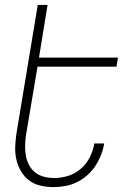

<svg xmlns="http://www.w3.org/2000/svg" viewBox="-20 -755 540 783"><path d="M198 8Q171 8 145 2Q119 -4 99 -19Q79 -34 66 -56Q53 -78 47 -103.5Q41 -129 42 -156Q43 -183 47 -210L134 -735H174L139 -520H461L455 -483H133L86 -204Q83 -183 82.5 -161.5Q82 -140 85.5 -120Q89 -100 98.5 -82Q108 -64 124 -51.5Q140 -39 160.5 -34Q181 -29 202 -29Q230 -29 258.5 -38Q287 -47 310 -67Q333 -87 346.5 -114.5Q360 -142 365 -170H405Q401 -146 392 -123Q383 -100 369 -78.5Q355 -57 335.5 -40Q316 -23 293.5 -12Q271 -1 246.5 3.5Q222 8 198 8Z"/></svg>

Font: Iosevka Extralight Oblique
Style: Regular
Weight: 200
Italic angle: -9°
Monospace: yes
Designer: Belleve Invis
Foundry: Belleve Invis
Version: Version 32.5.0; ttfautohint (v1.8.4)